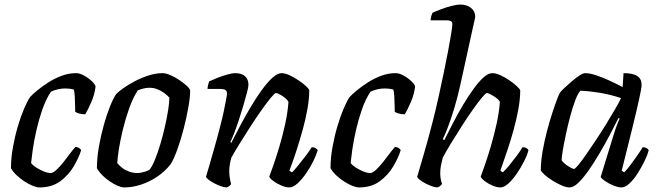

<svg xmlns="http://www.w3.org/2000/svg" viewBox="-20 -820 2886 840"><path d="M153 0Q141 0 123.5 -7Q106 -14 87.5 -26Q69 -38 53 -53Q37 -68 28 -84Q28 -128 36.5 -175.5Q45 -223 58 -267Q71 -311 85.5 -345Q100 -379 112 -396Q122 -407 142.5 -424Q163 -441 190 -458.5Q217 -476 248.5 -488Q280 -500 313 -500Q329 -500 348.5 -489Q368 -478 382.5 -464Q397 -450 398 -441Q394 -407 379.5 -373.5Q365 -340 353 -320Q338 -320 326 -323.5Q314 -327 309 -331Q309 -340 308.5 -359.5Q308 -379 307 -399Q306 -419 303 -428Q293 -431 283 -432Q273 -433 265 -433Q250 -433 234 -429.5Q218 -426 203 -419Q181 -386 165.5 -341.5Q150 -297 139.5 -251Q129 -205 123.5 -166.5Q118 -128 116 -107Q123 -97 138.5 -87Q154 -77 171.5 -70Q189 -63 202 -63Q212 -63 227 -77Q242 -91 257.5 -110.5Q273 -130 287 -149Q301 -168 310 -177Q319 -177 326 -172.5Q333 -168 335 -163Q325 -130 302.5 -92Q280 -54 243.5 -27Q207 0 153 0Z M524 0Q512 0 495.5 -7Q479 -14 461 -26Q443 -38 428 -53Q413 -68 404 -84Q404 -128 412.5 -177Q421 -226 434 -272.5Q447 -319 461.5 -355Q476 -391 488 -408Q498 -419 520 -434.5Q542 -450 570.5 -465Q599 -480 630.5 -490Q662 -500 691 -500Q705 -500 724 -492Q743 -484 762 -471.5Q781 -459 795 -446.5Q809 -434 812 -425Q812 -395 804 -350Q796 -305 783.5 -256.5Q771 -208 756 -166.5Q741 -125 727 -102Q701 -69 667 -46.5Q633 -24 596 -12Q559 0 524 0ZM580 -63Q588 -63 596.5 -64.5Q605 -66 614.5 -69Q624 -72 633 -76Q645 -90 657.5 -120.5Q670 -151 681.5 -189.5Q693 -228 702 -268Q711 -308 716 -341Q721 -374 721 -393Q710 -405 696.5 -414.5Q683 -424 667.5 -430Q652 -436 634 -436Q621 -436 609 -433Q597 -430 583 -425Q561 -391 545 -345.5Q529 -300 517.5 -253Q506 -206 500 -167Q494 -128 493 -107Q501 -96 514 -86Q527 -76 544.5 -69.5Q562 -63 580 -63Z M972 0Q962 0 947.5 -5Q933 -10 918.5 -17.5Q904 -25 893.5 -33Q883 -41 881 -46Q886 -62 895.5 -95Q905 -128 918 -173.5Q931 -219 944 -270Q952 -300 958.5 -330.5Q965 -361 969 -383Q973 -405 973 -411Q973 -423 965 -427Q957 -431 943 -431H888Q888 -439 890.5 -448.5Q893 -458 895 -464Q910 -471 931.5 -479.5Q953 -488 974.5 -494Q996 -500 1009 -500Q1037 -500 1052 -486.5Q1067 -473 1067 -449Q1067 -440 1060.5 -415Q1054 -390 1044.5 -357.5Q1035 -325 1024 -292Q1013 -259 1003 -233.5Q993 -208 988 -199L992 -195Q1009 -229 1030.5 -269.5Q1052 -310 1076 -350.5Q1100 -391 1124.5 -425Q1149 -459 1171.5 -479.5Q1194 -500 1212 -500Q1227 -500 1246.5 -491Q1266 -482 1285.5 -469Q1305 -456 1318.5 -443.5Q1332 -431 1333 -425Q1333 -388 1325 -343Q1317 -298 1304.5 -253Q1292 -208 1279.5 -169Q1267 -130 1257.5 -104Q1248 -78 1246 -73L1258 -66Q1268 -76 1284 -95.5Q1300 -115 1317 -137.5Q1334 -160 1344 -176Q1354 -176 1361 -171.5Q1368 -167 1370 -163Q1364 -142 1350.5 -114.5Q1337 -87 1318.5 -60.5Q1300 -34 1281 -17Q1262 0 1246 0Q1230 0 1210.5 -8.5Q1191 -17 1176 -28Q1161 -39 1158 -47Q1163 -60 1175.5 -95.5Q1188 -131 1202.5 -179.5Q1217 -228 1228 -279Q1239 -330 1242 -374Q1237 -384 1226 -392.5Q1215 -401 1204 -407Q1193 -413 1187 -413Q1182 -413 1165 -392.5Q1148 -372 1125 -339.5Q1102 -307 1077 -268.5Q1052 -230 1029.5 -193.5Q1007 -157 992 -130Q988 -116 985.5 -100.5Q983 -85 983 -71Q983 -57 985 -43.5Q987 -30 991 -15Q990 -12 985 -7.5Q980 -3 972 0Z M1551 0Q1539 0 1521.5 -7Q1504 -14 1485.5 -26Q1467 -38 1451 -53Q1435 -68 1426 -84Q1426 -128 1434.5 -175.5Q1443 -223 1456 -267Q1469 -311 1483.5 -345Q1498 -379 1510 -396Q1520 -407 1540.5 -424Q1561 -441 1588 -458.5Q1615 -476 1646.5 -488Q1678 -500 1711 -500Q1727 -500 1746.5 -489Q1766 -478 1780.5 -464Q1795 -450 1796 -441Q1792 -407 1777.5 -373.5Q1763 -340 1751 -320Q1736 -320 1724 -323.5Q1712 -327 1707 -331Q1707 -340 1706.5 -359.5Q1706 -379 1705 -399Q1704 -419 1701 -428Q1691 -431 1681 -432Q1671 -433 1663 -433Q1648 -433 1632 -429.5Q1616 -426 1601 -419Q1579 -386 1563.5 -341.5Q1548 -297 1537.5 -251Q1527 -205 1521.5 -166.5Q1516 -128 1514 -107Q1521 -97 1536.5 -87Q1552 -77 1569.5 -70Q1587 -63 1600 -63Q1610 -63 1625 -77Q1640 -91 1655.5 -110.5Q1671 -130 1685 -149Q1699 -168 1708 -177Q1717 -177 1724 -172.5Q1731 -168 1733 -163Q1723 -130 1700.5 -92Q1678 -54 1641.5 -27Q1605 0 1551 0Z M1894 0Q1884 0 1870 -5Q1856 -10 1841.5 -17.5Q1827 -25 1817 -33Q1807 -41 1805 -46Q1808 -57 1815.5 -82Q1823 -107 1833 -141.5Q1843 -176 1853.5 -214Q1864 -252 1873 -288Q1886 -338 1898 -392.5Q1910 -447 1921 -499.5Q1932 -552 1940.5 -597Q1949 -642 1954 -673Q1959 -704 1959 -714Q1959 -724 1953 -727.5Q1947 -731 1936 -731H1864Q1864 -740 1867 -750Q1870 -760 1872 -764Q1887 -771 1909.5 -779.5Q1932 -788 1955 -794Q1978 -800 1994 -800Q2022 -800 2040.5 -785.5Q2059 -771 2059 -747Q2059 -743 2055.5 -728.5Q2052 -714 2046 -686L1994 -449Q1981 -390 1966 -341.5Q1951 -293 1938 -259.5Q1925 -226 1917 -211L1924 -207Q1941 -241 1961.5 -281Q1982 -321 2005 -359.5Q2028 -398 2051 -430Q2074 -462 2095 -481Q2116 -500 2134 -500Q2149 -500 2169 -491Q2189 -482 2208 -469Q2227 -456 2240.5 -443.5Q2254 -431 2256 -425Q2256 -388 2248 -343.5Q2240 -299 2227.5 -253.5Q2215 -208 2202 -169.5Q2189 -131 2180 -105Q2171 -79 2169 -73L2180 -66Q2192 -77 2208 -96.5Q2224 -116 2240 -137.5Q2256 -159 2266 -176Q2276 -176 2283 -172Q2290 -168 2292 -163Q2287 -142 2273 -114.5Q2259 -87 2241 -60.5Q2223 -34 2204 -17Q2185 0 2169 0Q2154 0 2135 -8Q2116 -16 2101 -27.5Q2086 -39 2083 -47Q2087 -58 2099.5 -93Q2112 -128 2126.5 -177Q2141 -226 2152.5 -278Q2164 -330 2167 -374Q2162 -384 2150 -392.5Q2138 -401 2126.5 -407Q2115 -413 2110 -413Q2105 -413 2088 -392.5Q2071 -372 2048 -339.5Q2025 -307 2000.5 -268.5Q1976 -230 1953.5 -193.5Q1931 -157 1917 -130Q1912 -111 1909 -95Q1906 -79 1906 -62Q1906 -50 1908 -38Q1910 -26 1914 -15Q1911 -11 1906.5 -7Q1902 -3 1894 0Z M2472 0Q2457 0 2436.5 -9Q2416 -18 2395.5 -31Q2375 -44 2361.5 -56.5Q2348 -69 2346 -75Q2346 -112 2353.5 -156Q2361 -200 2372.5 -244Q2384 -288 2396 -325Q2408 -362 2417.5 -386.5Q2427 -411 2430 -415Q2435 -422 2449.5 -435.5Q2464 -449 2481.5 -464Q2499 -479 2515 -489.5Q2531 -500 2540 -500Q2559 -500 2585.5 -491.5Q2612 -483 2643 -469Q2674 -455 2704 -439L2708 -500Q2749 -500 2768 -487.5Q2787 -475 2787 -449Q2787 -435 2776 -385Q2765 -335 2745.5 -256Q2726 -177 2700 -73L2711 -66Q2722 -77 2736.5 -96Q2751 -115 2766 -136.5Q2781 -158 2792 -176Q2801 -176 2808.5 -172Q2816 -168 2818 -163Q2813 -142 2799.5 -114.5Q2786 -87 2769 -60.5Q2752 -34 2733.5 -17Q2715 0 2699 0Q2684 0 2663.5 -8.5Q2643 -17 2627 -28Q2611 -39 2608 -46L2663 -225Q2669 -244 2674 -259Q2679 -274 2683.5 -284.5Q2688 -295 2691 -301L2686 -304Q2669 -270 2647.5 -229Q2626 -188 2602 -147.5Q2578 -107 2554.5 -73.5Q2531 -40 2510 -20Q2489 0 2472 0ZM2492 -81Q2496 -81 2510.5 -98.5Q2525 -116 2545 -145Q2565 -174 2588 -208.5Q2611 -243 2632.5 -278Q2654 -313 2671.5 -343Q2689 -373 2697 -391Q2648 -407 2601.5 -414.5Q2555 -422 2519 -423Q2508 -411 2496.5 -380.5Q2485 -350 2474.5 -310.5Q2464 -271 2455.5 -231Q2447 -191 2442 -160.5Q2437 -130 2437 -119Q2447 -105 2465.5 -93Q2484 -81 2492 -81Z"/></svg>

Font: Texturina Medium
Style: Italic
Weight: 500
Italic angle: -11°
Designer: Guillermo Torres Carreño
Foundry: Omnibus-Type
Version: Version 1.002